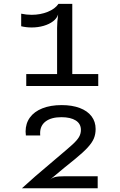

<svg xmlns="http://www.w3.org/2000/svg" viewBox="-20 -872 640 1024"><path d="M365.5 -477H504V-413.5H120V-477H284.5V-723.5Q284.5 -753 290 -795Q284 -774.5 263.5 -758.8Q243 -743 212.8 -734.2Q182.5 -725.5 149 -725.5Q119.5 -725.5 93 -732V-799Q121 -793 148.5 -793Q195.5 -793 234.5 -808.8Q273.5 -824.5 292 -851.5H365.5ZM97 132Q135.5 96.5 168.8 67.8Q202 39 282 -28.5Q341 -78 366 -100.8Q391 -123.5 401.2 -141Q411.5 -158.5 411.5 -179Q411.5 -212 384 -229.5Q356.5 -247 307.5 -247Q254 -247 224 -224.8Q194 -202.5 194 -162Q194 -154 194.5 -149.5H118Q116.5 -160 116.5 -170.5Q116.5 -213.5 139.5 -245.2Q162.5 -277 206 -294.2Q249.5 -311.5 309 -311.5Q364.5 -311.5 405.5 -296Q446.5 -280.5 468.2 -251.8Q490 -223 490 -184Q490 -156.5 480.8 -134Q471.5 -111.5 447.8 -85.5Q424 -59.5 380 -23.5L325.5 20.5Q258.5 75.5 245 87.5Q258 76.5 274 72.2Q290 68 326 68H501V132Z"/></svg>

Font: SplineSansMono30
Style: Regular
Weight: 400
Designer: Eben Sorkin, Mirko Velimirovic
Foundry: Sorkin Type
Version: Version 1.000